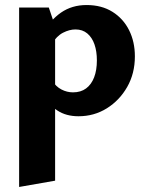

<svg xmlns="http://www.w3.org/2000/svg" viewBox="-20 -454 588 763"><path d="M292 8Q243 8 208.5 -14.5Q174 -37 156 -77L188 -133Q202 -110 224 -98.5Q246 -87 270 -87Q301 -87 322 -102.5Q343 -118 354 -146.5Q365 -175 365 -214Q365 -250 355.5 -277.5Q346 -305 327 -321Q308 -337 280 -337Q256 -337 230.5 -324Q205 -311 185 -278L142 -311Q179 -374 222.5 -404Q266 -434 324 -434Q384 -434 427 -407Q470 -380 493 -334Q516 -288 516 -230Q516 -162 485.5 -108.5Q455 -55 404.5 -23.5Q354 8 292 8ZM56 289V-424H174L199 -350V264Z"/></svg>

Font: Ysabeau Infant ExtraBold
Style: Regular
Weight: 800
Designer: Christian Thalmann (Catharsis Fonts)
Version: Version 2.001;gftools[0.9.30]; featfreeze: ss01,ss02,lnum